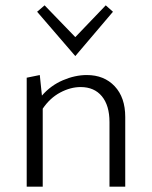

<svg xmlns="http://www.w3.org/2000/svg" viewBox="-20 -699 569 719"><path d="M449 -261V0H390V-242Q390 -304 361.5 -338.5Q333 -373 282 -373Q244 -373 205.5 -352.5Q167 -332 140 -292V0H80V-408L129 -418L137 -341Q170 -379 215.5 -398.5Q261 -418 305 -418Q370 -418 409.5 -376Q449 -334 449 -261ZM119 -655 147 -679 262 -560 376 -679 403 -655 262 -489Z"/></svg>

Font: Ysabeau Semilight
Style: Regular
Weight: 300
Designer: Christian Thalmann (Catharsis Fonts)
Version: Version 0.003